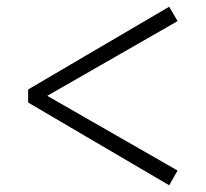

<svg xmlns="http://www.w3.org/2000/svg" viewBox="-20 -646 616 573"><path d="M485 -93 64 -340V-379L485 -626L510 -583L121 -360L510 -137Z"/></svg>

Font: Cactus Classical Serif
Style: Regular
Weight: 400
Designer: Henry Chan (via Glyphwiki)、田海東、宇文滿月
Foundry: Moonlit Owen
Version: Version 1.000